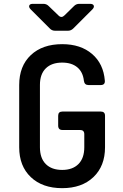

<svg xmlns="http://www.w3.org/2000/svg" viewBox="-20 -970 640 1000"><path d="M304 10Q201 10 140.5 -47.5Q80 -105 80 -203V-527Q80 -626 140.5 -683Q201 -740 304 -740Q400 -740 459.5 -689Q519 -638 526 -550Q528 -527 504 -527H441Q420 -527 417 -549Q412 -595 382.5 -619.5Q353 -644 304 -644Q249 -644 218.5 -614Q188 -584 188 -528V-203Q188 -146 218.5 -115.5Q249 -85 304 -85Q358 -85 388.5 -115.5Q419 -146 419 -203V-271Q419 -293 397 -293H305Q283 -293 283 -316V-367Q283 -389 305 -389H505Q527 -389 527 -367V-203Q527 -105 466.5 -47.5Q406 10 304 10ZM266 -810Q250 -810 239 -822L139 -922Q129 -933 132.5 -941.5Q136 -950 151 -950H206Q222 -950 233 -939L285 -889Q300 -874 316 -890L366 -939Q377 -950 393 -950H449Q464 -950 468 -941.5Q472 -933 462 -922L362 -822Q350 -810 335 -810Z"/></svg>

Font: Pitagon Sans Mono SemiBold
Style: Regular
Weight: 600
Monospace: yes
Designer: Travis Tran
Foundry: Pitagon
Version: Version 1.001; ttfautohint (v1.8.4.7-5d5b);gftools[0.9.26]